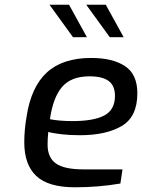

<svg xmlns="http://www.w3.org/2000/svg" viewBox="-20 -789 603 815"><path d="M83 -185Q83 -238 93 -295Q112 -420 179 -481.5Q246 -543 367 -543Q458 -543 510.5 -508.5Q563 -474 563 -393Q563 -293 496.5 -254Q430 -215 319 -215Q278 -215 242 -219Q206 -223 185 -229Q182 -202 182 -175Q182 -120 217.5 -95Q253 -70 335 -70H500L491 -10Q399 6 298 6Q185 6 134 -42Q83 -90 83 -185ZM468 -382Q468 -425 441.5 -445Q415 -465 360 -465Q282 -465 243.5 -420Q205 -375 192 -283Q232 -275 288 -275Q378 -275 423 -299Q468 -323 468 -382ZM190 -769H273L349 -631H290ZM346 -769H429L505 -631H446Z"/></svg>

Font: Exo Medium
Style: Italic
Weight: 500
Italic angle: -9°
Designer: Natanael Gama
Foundry: Natanael Gama
Version: Version 1.500; ttfautohint (v1.6)